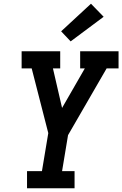

<svg xmlns="http://www.w3.org/2000/svg" viewBox="-20 -1010 656 1030"><path d="M125 0V-92H205L239 -296L150 -643H96V-735H303V-643H264L313 -431L435 -643H410V-735H616V-643H552L345 -285L313 -92H380V0ZM359 -788 308 -842 468 -990 536 -920Z"/></svg>

Font: Iosevka Etoile SmBdObl
Style: Regular
Weight: 600
Italic angle: -9°
Designer: Belleve Invis
Foundry: Belleve Invis
Version: Version 15.5.2; ttfautohint (v1.8.4)